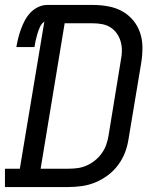

<svg xmlns="http://www.w3.org/2000/svg" viewBox="-30 -755 650 775"><path d="M-10 0V-74H50L149 -668Q137 -659 131 -645.5Q125 -632 121 -618.5Q117 -605 114 -592Q111 -579 109 -565H36Q39 -583 43.5 -601Q48 -619 54.5 -637Q61 -655 70 -672Q79 -689 92.5 -703.5Q106 -718 124 -726.5Q142 -735 160 -735H345Q376 -735 406.5 -729.5Q437 -724 462.5 -710Q488 -696 507 -673.5Q526 -651 535.5 -622.5Q545 -594 545 -563Q545 -532 540 -501L489 -195Q485 -167 475 -140.5Q465 -114 447.5 -90Q430 -66 406 -48Q382 -30 355.5 -19Q329 -8 301 -4Q273 0 246 0ZM246 -74Q265 -74 283.5 -76.5Q302 -79 320 -87Q338 -95 353.5 -107.5Q369 -120 380.5 -136Q392 -152 398.5 -170Q405 -188 408 -207L458 -513Q462 -532 462 -551Q462 -570 457 -587.5Q452 -605 441.5 -620Q431 -635 416 -644.5Q401 -654 382.5 -657.5Q364 -661 345 -661H231L134 -74Z"/></svg>

Font: Iosevka Curly Slab ExObl
Style: Regular
Weight: 400
Width: 7
Italic angle: -9°
Monospace: yes
Designer: Belleve Invis
Foundry: Belleve Invis
Version: Version 11.1.0; ttfautohint (v1.8.3)